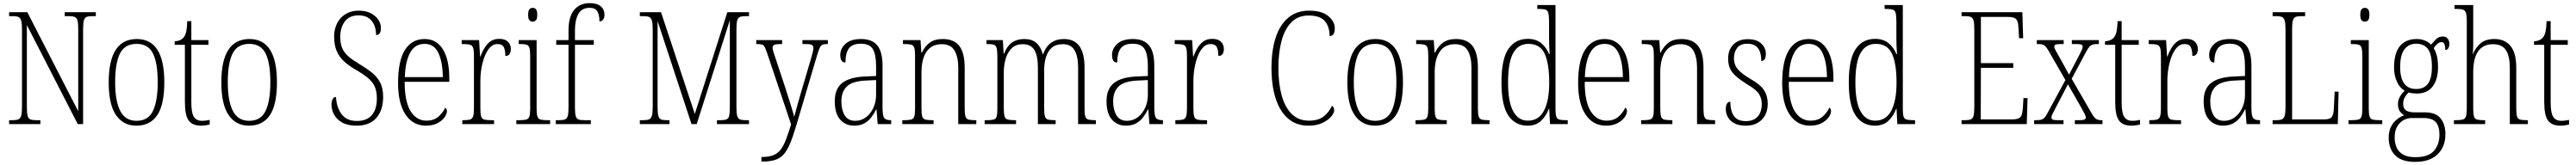

<svg xmlns="http://www.w3.org/2000/svg" viewBox="-20 -792 16396 1053"><path d="M38 0V-25H61Q85 -25 97.5 -30.5Q110 -36 115 -54Q120 -72 120 -109V-606Q120 -642 115 -660Q110 -678 97.5 -683.5Q85 -689 61 -689H38V-714H154L478 -82V-606Q478 -642 473.5 -660Q469 -678 456 -683.5Q443 -689 420 -689H392V-714H590V-689H567Q543 -689 530.5 -683.5Q518 -678 513.5 -660Q509 -642 509 -605V0H475L151 -632V-109Q151 -72 155.5 -54Q160 -36 172.5 -30.5Q185 -25 209 -25H237V0Z M848 10Q765 10 718.5 -57.5Q672 -125 672 -267Q672 -543 851 -543Q1026 -543 1026 -267Q1026 -124 981 -57Q936 10 848 10ZM849 -21Q924 -21 954 -85Q984 -149 984 -267Q984 -391 953.5 -451.5Q923 -512 850 -512Q775 -512 744 -451Q713 -390 713 -267Q713 -147 745.5 -84Q778 -21 849 -21Z M1260 10Q1205 10 1181 -23Q1157 -56 1157 -142V-506H1092V-528Q1131 -531 1149 -553Q1161 -568 1166 -593Q1171 -618 1172 -657H1198V-536H1307V-506H1198V-139Q1198 -71 1214.5 -46Q1231 -21 1265 -21Q1279 -21 1290 -22.5Q1301 -24 1315 -27V3Q1302 6 1287.5 8Q1273 10 1260 10Z M1565 10Q1482 10 1435.5 -57.5Q1389 -125 1389 -267Q1389 -543 1568 -543Q1743 -543 1743 -267Q1743 -124 1698 -57Q1653 10 1565 10ZM1566 -21Q1641 -21 1671 -85Q1701 -149 1701 -267Q1701 -391 1670.5 -451.5Q1640 -512 1567 -512Q1492 -512 1461 -451Q1430 -390 1430 -267Q1430 -147 1462.5 -84Q1495 -21 1566 -21Z M2250 10Q2194 10 2158.5 -10Q2123 -30 2106.5 -61Q2090 -92 2090 -125Q2090 -143 2097 -158Q2104 -173 2119 -173Q2122 -108 2154 -64Q2186 -20 2252 -20Q2315 -20 2347 -57.5Q2379 -95 2379 -164Q2379 -210 2365 -240.5Q2351 -271 2321 -295.5Q2291 -320 2243 -348Q2200 -373 2170 -400.5Q2140 -428 2123.5 -466Q2107 -504 2107 -560Q2107 -606 2126 -643.5Q2145 -681 2180.5 -702.5Q2216 -724 2264 -724Q2309 -724 2340.5 -707.5Q2372 -691 2388.5 -665.5Q2405 -640 2405 -613Q2405 -590 2396.5 -579Q2388 -568 2374 -568Q2374 -625 2345.5 -659.5Q2317 -694 2263 -694Q2204 -694 2175 -655Q2146 -616 2146 -557Q2146 -513 2159 -483.5Q2172 -454 2199 -431Q2226 -408 2268 -383Q2310 -358 2344 -331.5Q2378 -305 2398.5 -268Q2419 -231 2419 -175Q2419 -88 2375.5 -39Q2332 10 2250 10Z M2691 10Q2609 10 2561.5 -61Q2514 -132 2514 -262Q2514 -404 2558 -473.5Q2602 -543 2683 -543Q2759 -543 2799.5 -477Q2840 -411 2840 -294V-270H2556Q2556 -144 2593.5 -83Q2631 -22 2695 -22Q2742 -22 2771 -47.5Q2800 -73 2814 -105Q2825 -99 2825 -82Q2825 -65 2810 -43.5Q2795 -22 2765 -6Q2735 10 2691 10ZM2799 -300Q2798 -395 2771 -453.5Q2744 -512 2683 -512Q2621 -512 2590.5 -455Q2560 -398 2557 -300Z M2923 0V-25H2929Q2957 -25 2971.5 -29Q2986 -33 2991.5 -49Q2997 -65 2997 -100V-438Q2997 -472 2991.5 -487.5Q2986 -503 2971 -507Q2956 -511 2925 -511H2919V-536H3030L3036 -431H3038Q3048 -458 3063 -484Q3078 -510 3100.5 -527Q3123 -544 3158 -544Q3195 -544 3213.5 -525.5Q3232 -507 3232 -479Q3232 -460 3224 -447.5Q3216 -435 3197 -435Q3197 -469 3187.5 -490Q3178 -511 3146 -511Q3120 -511 3100 -490Q3080 -469 3066 -434Q3052 -399 3045 -357.5Q3038 -316 3038 -276V-99Q3038 -64 3043 -48.5Q3048 -33 3063 -29Q3078 -25 3106 -25H3125V0Z M3371 -654Q3358 -654 3350 -663Q3342 -672 3342 -698Q3342 -723 3350 -732.5Q3358 -742 3371 -742Q3384 -742 3392 -732.5Q3400 -723 3400 -698Q3400 -672 3392 -663Q3384 -654 3371 -654ZM3267 0V-25H3286Q3315 -25 3330 -29Q3345 -33 3350 -49Q3355 -65 3355 -98V-435Q3355 -469 3350.5 -485.5Q3346 -502 3332.5 -506.5Q3319 -511 3292 -511H3282V-536H3396V-99Q3396 -65 3401 -49Q3406 -33 3421 -29Q3436 -25 3465 -25H3482V0Z M3518 0V-25H3538Q3562 -25 3575.5 -29.5Q3589 -34 3594 -51Q3599 -68 3599 -104V-506H3521V-536H3599V-598Q3599 -684 3634.5 -728Q3670 -772 3735 -772Q3780 -772 3804 -752Q3828 -732 3828 -698Q3828 -678 3819 -666.5Q3810 -655 3796 -655Q3796 -694 3783.5 -718Q3771 -742 3733 -742Q3683 -742 3661.5 -702.5Q3640 -663 3640 -599V-536H3760V-506H3640V-104Q3640 -68 3645 -51Q3650 -34 3663 -29.5Q3676 -25 3701 -25H3741V0Z M4053 0V-25H4076Q4100 -25 4112.5 -30.5Q4125 -36 4130 -54Q4135 -72 4135 -108V-606Q4135 -642 4130 -660Q4125 -678 4112.5 -683.5Q4100 -689 4077 -689H4053V-714H4188L4403 -65L4610 -714H4748V-689H4725Q4702 -689 4689.5 -683.5Q4677 -678 4672.5 -660Q4668 -642 4668 -605V-109Q4668 -72 4672.5 -54Q4677 -36 4689.5 -30.5Q4702 -25 4726 -25H4748V0H4544V-25H4569Q4593 -25 4605.5 -30.5Q4618 -36 4622 -54Q4626 -72 4626 -109V-663L4415 0H4382L4166 -658V-109Q4166 -72 4170.5 -54Q4175 -36 4187 -30.5Q4199 -25 4223 -25H4242V0Z M4827 210Q4873 210 4901.5 199Q4930 188 4949 163.5Q4968 139 4983 99.5Q4998 60 5016 2L4863 -454Q4854 -480 4847.5 -492.5Q4841 -505 4829.5 -508Q4818 -511 4796 -511H4794V-536H4959V-511H4950Q4918 -511 4908 -505.5Q4898 -500 4898 -487Q4898 -478 4903.5 -460.5Q4909 -443 4919 -414L4982 -223Q4999 -169 5014 -121.5Q5029 -74 5036 -46Q5043 -75 5053.5 -112Q5064 -149 5077 -195L5143 -419Q5149 -440 5153.5 -457.5Q5158 -475 5158 -486Q5158 -499 5149 -505Q5140 -511 5107 -511H5088V-536H5250V-511H5246Q5226 -511 5215.5 -506.5Q5205 -502 5198 -486.5Q5191 -471 5181 -438L5048 12Q5027 83 5008 127.5Q4989 172 4965.5 196.5Q4942 221 4909.5 230Q4877 239 4830 239H4827Z M5417 10Q5363 10 5328.5 -28.5Q5294 -67 5294 -147Q5294 -225 5341.5 -262.5Q5389 -300 5488 -304L5557 -307V-371Q5557 -442 5537 -477.5Q5517 -513 5460 -513Q5406 -513 5384 -483Q5362 -453 5362 -393Q5329 -393 5329 -441Q5329 -482 5362.5 -512.5Q5396 -543 5462 -543Q5531 -543 5564.5 -502.5Q5598 -462 5598 -372V-107Q5598 -54 5608.5 -39.5Q5619 -25 5650 -25H5653V0H5567L5560 -93H5557Q5544 -66 5526 -42.5Q5508 -19 5481.5 -4.5Q5455 10 5417 10ZM5424 -21Q5463 -21 5493 -44Q5523 -67 5540 -104.5Q5557 -142 5557 -186V-281L5492 -278Q5405 -274 5370.5 -240Q5336 -206 5336 -145Q5336 -92 5357 -56.5Q5378 -21 5424 -21Z M5724 0V-25H5736Q5765 -25 5780 -29Q5795 -33 5800 -49Q5805 -65 5805 -99V-438Q5805 -472 5800 -487.5Q5795 -503 5780.5 -507Q5766 -511 5738 -511H5728V-536H5840L5845 -456H5848Q5870 -500 5901 -521.5Q5932 -543 5981 -543Q6053 -543 6087 -498.5Q6121 -454 6121 -359V-99Q6121 -65 6126 -49Q6131 -33 6145 -29Q6159 -25 6188 -25H6195V0H6080V-361Q6080 -428 6056.5 -469Q6033 -510 5975 -510Q5911 -510 5878.5 -462.5Q5846 -415 5846 -331V-98Q5846 -64 5851 -48.5Q5856 -33 5871 -29Q5886 -25 5915 -25H5923V0Z M6248 0V-25H6261Q6291 -25 6305.5 -29Q6320 -33 6324.5 -49Q6329 -65 6329 -100V-433Q6329 -468 6324.5 -485Q6320 -502 6306.5 -506.5Q6293 -511 6265 -511H6260V-536H6364L6369 -450H6372Q6390 -498 6422 -520.5Q6454 -543 6500 -543Q6549 -543 6577.5 -518Q6606 -493 6618 -446H6620Q6655 -543 6753 -543Q6884 -543 6884 -360V-96Q6884 -63 6889 -48Q6894 -33 6908.5 -29Q6923 -25 6952 -25H6956V0H6843V-361Q6843 -432 6820.5 -471Q6798 -510 6745 -510Q6701 -510 6675.5 -487.5Q6650 -465 6638.5 -427.5Q6627 -390 6627 -345V-99Q6627 -65 6632 -49Q6637 -33 6651.5 -29Q6666 -25 6694 -25H6700V0H6587V-361Q6587 -436 6564.5 -473Q6542 -510 6490 -510Q6448 -510 6421.5 -485Q6395 -460 6382.5 -419Q6370 -378 6370 -331V-99Q6370 -65 6375 -49Q6380 -33 6395.5 -29Q6411 -25 6441 -25H6448V0Z M7147 10Q7093 10 7058.5 -28.5Q7024 -67 7024 -147Q7024 -225 7071.5 -262.5Q7119 -300 7218 -304L7287 -307V-371Q7287 -442 7267 -477.5Q7247 -513 7190 -513Q7136 -513 7114 -483Q7092 -453 7092 -393Q7059 -393 7059 -441Q7059 -482 7092.5 -512.5Q7126 -543 7192 -543Q7261 -543 7294.5 -502.5Q7328 -462 7328 -372V-107Q7328 -54 7338.5 -39.5Q7349 -25 7380 -25H7383V0H7297L7290 -93H7287Q7274 -66 7256 -42.5Q7238 -19 7211.5 -4.5Q7185 10 7147 10ZM7154 -21Q7193 -21 7223 -44Q7253 -67 7270 -104.5Q7287 -142 7287 -186V-281L7222 -278Q7135 -274 7100.5 -240Q7066 -206 7066 -145Q7066 -92 7087 -56.5Q7108 -21 7154 -21Z M7462 0V-25H7468Q7496 -25 7510.5 -29Q7525 -33 7530.5 -49Q7536 -65 7536 -100V-438Q7536 -472 7530.5 -487.5Q7525 -503 7510 -507Q7495 -511 7464 -511H7458V-536H7569L7575 -431H7577Q7587 -458 7602 -484Q7617 -510 7639.5 -527Q7662 -544 7697 -544Q7734 -544 7752.5 -525.5Q7771 -507 7771 -479Q7771 -460 7763 -447.5Q7755 -435 7736 -435Q7736 -469 7726.5 -490Q7717 -511 7685 -511Q7659 -511 7639 -490Q7619 -469 7605 -434Q7591 -399 7584 -357.5Q7577 -316 7577 -276V-99Q7577 -64 7582 -48.5Q7587 -33 7602 -29Q7617 -25 7645 -25H7664V0Z M8309 10Q8232 10 8179.5 -35.5Q8127 -81 8100.5 -164Q8074 -247 8074 -358Q8074 -471 8101 -553Q8128 -635 8181.5 -679.5Q8235 -724 8313 -724Q8394 -724 8435.5 -689.5Q8477 -655 8477 -611Q8477 -562 8444 -562Q8444 -621 8414 -657Q8384 -693 8310 -693Q8244 -693 8201.5 -650.5Q8159 -608 8138.5 -532.5Q8118 -457 8118 -358Q8118 -259 8139 -183Q8160 -107 8203 -64.5Q8246 -22 8312 -22Q8373 -22 8407 -49.5Q8441 -77 8459 -117Q8473 -109 8473 -88Q8473 -71 8454 -48Q8435 -25 8398 -7.5Q8361 10 8309 10Z M8733 10Q8650 10 8603.5 -57.5Q8557 -125 8557 -267Q8557 -543 8736 -543Q8911 -543 8911 -267Q8911 -124 8866 -57Q8821 10 8733 10ZM8734 -21Q8809 -21 8839 -85Q8869 -149 8869 -267Q8869 -391 8838.5 -451.5Q8808 -512 8735 -512Q8660 -512 8629 -451Q8598 -390 8598 -267Q8598 -147 8630.5 -84Q8663 -21 8734 -21Z M8991 0V-25H9003Q9032 -25 9047 -29Q9062 -33 9067 -49Q9072 -65 9072 -99V-438Q9072 -472 9067 -487.5Q9062 -503 9047.5 -507Q9033 -511 9005 -511H8995V-536H9107L9112 -456H9115Q9137 -500 9168 -521.5Q9199 -543 9248 -543Q9320 -543 9354 -498.5Q9388 -454 9388 -359V-99Q9388 -65 9393 -49Q9398 -33 9412 -29Q9426 -25 9455 -25H9462V0H9347V-361Q9347 -428 9323.5 -469Q9300 -510 9242 -510Q9178 -510 9145.5 -462.5Q9113 -415 9113 -331V-98Q9113 -64 9118 -48.5Q9123 -33 9138 -29Q9153 -25 9182 -25H9190V0Z M9704 10Q9626 10 9582 -54.5Q9538 -119 9538 -267Q9538 -415 9582 -479.5Q9626 -544 9705 -544Q9757 -544 9790 -517.5Q9823 -491 9841 -447H9845Q9843 -471 9842 -497Q9841 -523 9841 -548V-656Q9841 -693 9836 -710Q9831 -727 9817 -731Q9803 -735 9776 -735H9766V-760H9882V-93Q9882 -62 9887 -47.5Q9892 -33 9906.5 -29Q9921 -25 9949 -25H9960V0H9847L9842 -98H9840Q9821 -49 9788.5 -19.5Q9756 10 9704 10ZM9707 -22Q9775 -22 9808.5 -85.5Q9842 -149 9842 -265Q9842 -386 9813 -449Q9784 -512 9710 -512Q9645 -512 9612.5 -453Q9580 -394 9580 -265Q9580 -140 9613.5 -80.5Q9647 -21 9707 -22Z M10203 10Q10121 10 10073.5 -61Q10026 -132 10026 -262Q10026 -404 10070 -473.5Q10114 -543 10195 -543Q10271 -543 10311.5 -477Q10352 -411 10352 -294V-270H10068Q10068 -144 10105.5 -83Q10143 -22 10207 -22Q10254 -22 10283 -47.5Q10312 -73 10326 -105Q10337 -99 10337 -82Q10337 -65 10322 -43.5Q10307 -22 10277 -6Q10247 10 10203 10ZM10311 -300Q10310 -395 10283 -453.5Q10256 -512 10195 -512Q10133 -512 10102.5 -455Q10072 -398 10069 -300Z M10427 0V-25H10439Q10468 -25 10483 -29Q10498 -33 10503 -49Q10508 -65 10508 -99V-438Q10508 -472 10503 -487.5Q10498 -503 10483.5 -507Q10469 -511 10441 -511H10431V-536H10543L10548 -456H10551Q10573 -500 10604 -521.5Q10635 -543 10684 -543Q10756 -543 10790 -498.5Q10824 -454 10824 -359V-99Q10824 -65 10829 -49Q10834 -33 10848 -29Q10862 -25 10891 -25H10898V0H10783V-361Q10783 -428 10759.5 -469Q10736 -510 10678 -510Q10614 -510 10581.5 -462.5Q10549 -415 10549 -331V-98Q10549 -64 10554 -48.5Q10559 -33 10574 -29Q10589 -25 10618 -25H10626V0Z M11093 10Q11048 10 11020 -5.5Q10992 -21 10979 -45Q10966 -69 10966 -94Q10966 -120 10974 -131.5Q10982 -143 10995 -143Q10995 -85 11017.5 -52Q11040 -19 11094 -19Q11143 -19 11169 -48Q11195 -77 11195 -129Q11195 -164 11177.5 -192Q11160 -220 11105 -252Q11059 -281 11031.5 -305Q11004 -329 10992.5 -355.5Q10981 -382 10981 -418Q10981 -475 11015 -508.5Q11049 -542 11106 -542Q11162 -542 11191.5 -514.5Q11221 -487 11221 -449Q11221 -403 11192 -403Q11192 -513 11104 -513Q11059 -513 11038.5 -486.5Q11018 -460 11018 -421Q11018 -378 11043.5 -349Q11069 -320 11122 -289Q11187 -252 11210 -215.5Q11233 -179 11233 -131Q11233 -66 11195 -28Q11157 10 11093 10Z M11502 10Q11420 10 11372.5 -61Q11325 -132 11325 -262Q11325 -404 11369 -473.5Q11413 -543 11494 -543Q11570 -543 11610.5 -477Q11651 -411 11651 -294V-270H11367Q11367 -144 11404.5 -83Q11442 -22 11506 -22Q11553 -22 11582 -47.5Q11611 -73 11625 -105Q11636 -99 11636 -82Q11636 -65 11621 -43.5Q11606 -22 11576 -6Q11546 10 11502 10ZM11610 -300Q11609 -395 11582 -453.5Q11555 -512 11494 -512Q11432 -512 11401.5 -455Q11371 -398 11368 -300Z M11915 10Q11837 10 11793 -54.5Q11749 -119 11749 -267Q11749 -415 11793 -479.5Q11837 -544 11916 -544Q11968 -544 12001 -517.5Q12034 -491 12052 -447H12056Q12054 -471 12053 -497Q12052 -523 12052 -548V-656Q12052 -693 12047 -710Q12042 -727 12028 -731Q12014 -735 11987 -735H11977V-760H12093V-93Q12093 -62 12098 -47.5Q12103 -33 12117.5 -29Q12132 -25 12160 -25H12171V0H12058L12053 -98H12051Q12032 -49 11999.5 -19.5Q11967 10 11915 10ZM11918 -22Q11986 -22 12019.5 -85.5Q12053 -149 12053 -265Q12053 -386 12024 -449Q11995 -512 11921 -512Q11856 -512 11823.5 -453Q11791 -394 11791 -265Q11791 -140 11824.5 -80.5Q11858 -21 11918 -22Z M12467 0V-25H12490Q12514 -25 12526.5 -30.5Q12539 -36 12543.5 -54Q12548 -72 12548 -108V-605Q12548 -642 12543.5 -660Q12539 -678 12526.5 -683.5Q12514 -689 12490 -689H12467V-714H12854L12859 -548H12833L12830 -601Q12829 -635 12823.5 -653Q12818 -671 12803.5 -677.5Q12789 -684 12758 -684H12590V-389H12796V-359H12590L12589 -30H12785Q12815 -30 12829.5 -36.5Q12844 -43 12849.5 -58.5Q12855 -74 12857 -102L12861 -166H12887L12882 0Z M12929 0V-25H12940Q12961 -25 12973.5 -28Q12986 -31 12996 -42.5Q13006 -54 13018 -78L13128 -281L13024 -462Q13006 -494 12993.5 -502.5Q12981 -511 12955 -511H12946V-536H13117V-511H13100Q13071 -511 13064 -506.5Q13057 -502 13057 -494Q13057 -486 13064.5 -472.5Q13072 -459 13084 -438L13151 -316L13213 -434Q13224 -456 13231 -470.5Q13238 -485 13238 -494Q13238 -503 13230 -507Q13222 -511 13196 -511H13169V-536H13341V-511H13335Q13315 -511 13303 -508Q13291 -505 13281.5 -494.5Q13272 -484 13259 -460L13168 -289L13292 -74Q13310 -42 13322.5 -33.5Q13335 -25 13358 -25H13364V0H13188V-25H13214Q13242 -25 13250 -29.5Q13258 -34 13258 -43Q13258 -51 13250.5 -65Q13243 -79 13229 -105L13144 -254L13064 -100Q13053 -79 13046 -65.5Q13039 -52 13039 -42Q13039 -33 13047 -29Q13055 -25 13080 -25H13116V0Z M13548 10Q13493 10 13469 -23Q13445 -56 13445 -142V-506H13380V-528Q13419 -531 13437 -553Q13449 -568 13454 -593Q13459 -618 13460 -657H13486V-536H13595V-506H13486V-139Q13486 -71 13502.5 -46Q13519 -21 13553 -21Q13567 -21 13578 -22.5Q13589 -24 13603 -27V3Q13590 6 13575.5 8Q13561 10 13548 10Z M13662 0V-25H13668Q13696 -25 13710.5 -29Q13725 -33 13730.5 -49Q13736 -65 13736 -100V-438Q13736 -472 13730.5 -487.5Q13725 -503 13710 -507Q13695 -511 13664 -511H13658V-536H13769L13775 -431H13777Q13787 -458 13802 -484Q13817 -510 13839.5 -527Q13862 -544 13897 -544Q13934 -544 13952.5 -525.5Q13971 -507 13971 -479Q13971 -460 13963 -447.5Q13955 -435 13936 -435Q13936 -469 13926.5 -490Q13917 -511 13885 -511Q13859 -511 13839 -490Q13819 -469 13805 -434Q13791 -399 13784 -357.5Q13777 -316 13777 -276V-99Q13777 -64 13782 -48.5Q13787 -33 13802 -29Q13817 -25 13845 -25H13864V0Z M14131 10Q14077 10 14042.5 -28.5Q14008 -67 14008 -147Q14008 -225 14055.5 -262.5Q14103 -300 14202 -304L14271 -307V-371Q14271 -442 14251 -477.5Q14231 -513 14174 -513Q14120 -513 14098 -483Q14076 -453 14076 -393Q14043 -393 14043 -441Q14043 -482 14076.5 -512.5Q14110 -543 14176 -543Q14245 -543 14278.5 -502.5Q14312 -462 14312 -372V-107Q14312 -54 14322.5 -39.5Q14333 -25 14364 -25H14367V0H14281L14274 -93H14271Q14258 -66 14240 -42.5Q14222 -19 14195.5 -4.5Q14169 10 14131 10ZM14138 -21Q14177 -21 14207 -44Q14237 -67 14254 -104.5Q14271 -142 14271 -186V-281L14206 -278Q14119 -274 14084.5 -240Q14050 -206 14050 -145Q14050 -92 14071 -56.5Q14092 -21 14138 -21Z M14447 0V-25H14471Q14494 -25 14506.5 -30.5Q14519 -36 14524 -54Q14529 -72 14529 -109V-605Q14529 -642 14524 -660Q14519 -678 14506.5 -683.5Q14494 -689 14471 -689H14447V-714H14654V-689H14629Q14605 -689 14592.5 -683.5Q14580 -678 14575.5 -660Q14571 -642 14571 -606V-30H14775Q14813 -30 14824.5 -46.5Q14836 -63 14837 -104L14842 -207H14867L14862 0Z M15034 -654Q15021 -654 15013 -663Q15005 -672 15005 -698Q15005 -723 15013 -732.5Q15021 -742 15034 -742Q15047 -742 15055 -732.5Q15063 -723 15063 -698Q15063 -672 15055 -663Q15047 -654 15034 -654ZM14930 0V-25H14949Q14978 -25 14993 -29Q15008 -33 15013 -49Q15018 -65 15018 -98V-435Q15018 -469 15013.5 -485.5Q15009 -502 14995.5 -506.5Q14982 -511 14955 -511H14945V-536H15059V-99Q15059 -65 15064 -49Q15069 -33 15084 -29Q15099 -25 15128 -25H15145V0Z M15354 241Q15268 241 15227 199Q15186 157 15186 87Q15186 44 15201.5 15Q15217 -14 15240 -31.5Q15263 -49 15285 -57Q15269 -65 15257 -81.5Q15245 -98 15245 -128Q15245 -155 15258.5 -177Q15272 -199 15288 -213Q15256 -231 15238 -271Q15220 -311 15220 -361Q15220 -452 15257 -497.5Q15294 -543 15364 -543Q15394 -543 15418 -532.5Q15442 -522 15456 -507Q15469 -523 15486.5 -541Q15504 -559 15530 -559Q15551 -559 15561.5 -545.5Q15572 -532 15572 -513Q15572 -495 15565.5 -484Q15559 -473 15546 -473Q15546 -498 15541 -510.5Q15536 -523 15522 -523Q15509 -523 15498 -514Q15487 -505 15472 -485Q15484 -466 15492 -437.5Q15500 -409 15500 -363Q15500 -286 15466 -240.5Q15432 -195 15364 -195Q15353 -195 15336.5 -197Q15320 -199 15312 -202Q15299 -189 15288.5 -171.5Q15278 -154 15278 -128Q15278 -99 15297 -87Q15316 -75 15349 -75H15416Q15486 -75 15516.5 -36.5Q15547 2 15547 64Q15547 144 15497.5 192.5Q15448 241 15354 241ZM15361 -224Q15411 -224 15436 -258Q15461 -292 15461 -365Q15461 -446 15435.5 -479.5Q15410 -513 15360 -513Q15314 -513 15286.5 -477.5Q15259 -442 15259 -364Q15259 -224 15361 -224ZM15356 211Q15438 211 15473.5 171Q15509 131 15509 67Q15509 13 15485.5 -13Q15462 -39 15406 -39H15335Q15288 -39 15256 -6Q15224 27 15224 85Q15224 120 15236 148.5Q15248 177 15277 194Q15306 211 15356 211Z M15601 0V-25H15613Q15642 -25 15657 -29Q15672 -33 15677.5 -49Q15683 -65 15683 -99V-661Q15683 -694 15677.5 -710Q15672 -726 15659 -730.5Q15646 -735 15621 -735H15605V-760H15724V-500Q15724 -487 15723 -472.5Q15722 -458 15721 -448H15723Q15737 -485 15769 -514Q15801 -543 15859 -543Q15925 -543 15961.5 -498.5Q15998 -454 15998 -360V-98Q15998 -65 16002.5 -49.5Q16007 -34 16021 -29.5Q16035 -25 16063 -25H16072V0H15957V-359Q15957 -433 15932.5 -471.5Q15908 -510 15849 -510Q15788 -510 15756 -465.5Q15724 -421 15724 -331V-98Q15724 -64 15729 -48.5Q15734 -33 15748.5 -29Q15763 -25 15793 -25H15800V0Z M16279 10Q16224 10 16200 -23Q16176 -56 16176 -142V-506H16111V-528Q16150 -531 16168 -553Q16180 -568 16185 -593Q16190 -618 16191 -657H16217V-536H16326V-506H16217V-139Q16217 -71 16233.5 -46Q16250 -21 16284 -21Q16298 -21 16309 -22.5Q16320 -24 16334 -27V3Q16321 6 16306.5 8Q16292 10 16279 10Z"/></svg>

Font: Noto Serif Myanmar Condensed ExtraLight
Style: Regular
Weight: 200
Width: 3
Designer: Ben Mitchell and the Monotype Design Team
Foundry: Monotype Imaging Inc.
Version: Version 2.106; ttfautohint (v1.8.4.7-5d5b)